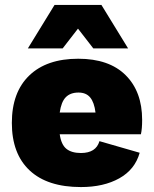

<svg xmlns="http://www.w3.org/2000/svg" viewBox="-20 -748 623 778"><path d="M551 -204H222Q228 -162 249 -145Q270 -128 308 -128Q369 -128 383 -176L546 -129Q527 -61 463.5 -25.5Q400 10 308 10Q172 10 100 -57.5Q28 -125 28 -250Q28 -374 98.5 -442Q169 -510 297 -510Q422 -510 489 -443.5Q556 -377 556 -262Q556 -226 551 -204ZM222 -292H367Q362 -333 345.5 -353Q329 -373 298 -373Q265 -373 246.5 -354Q228 -335 222 -292ZM358 -552 296 -632 234 -552H93L201 -728H391L499 -552Z"/></svg>

Font: Work Sans ExtraBold
Style: Regular
Weight: 800
Designer: Wei Huang
Foundry: Wei Huang
Version: Version 1.500